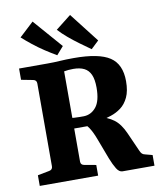

<svg xmlns="http://www.w3.org/2000/svg" viewBox="-87 -853 775 923"><g transform="rotate(-10 301.0 -392.0)"><path d="M32 0V-52L89 -63Q106 -66 106 -83V-487Q106 -504 89 -507L32 -518V-573H171Q203 -573 232 -575Q261 -577 300 -577Q422 -577 475 -542Q528 -507 528 -424Q528 -376 513.5 -345.5Q499 -315 476 -298Q453 -281 426.5 -272.5Q400 -264 376 -258L341 -243Q315 -243 285.5 -243Q256 -243 226 -243V-298Q237 -295 251 -294Q265 -293 278.5 -293Q292 -293 299 -293Q335 -294 359 -323.5Q383 -353 383 -418Q383 -458 372.5 -481.5Q362 -505 341 -515.5Q320 -526 288 -526Q276 -526 264.5 -525Q253 -524 243 -522V-81Q243 -65 261 -62L317 -52V0ZM436 0Q420 0 407.5 -20Q395 -40 382 -73L345 -171Q331 -209 316 -231.5Q301 -254 282 -261L361 -280Q411 -268 441 -245.5Q471 -223 492 -175L532 -85Q537 -73 542.5 -68Q548 -63 558 -61L592 -52V0ZM430 -640 392 -604Q368 -621 340.5 -641Q313 -661 287.5 -682.5Q262 -704 243 -725L318 -784ZM258 -643 224 -604Q198 -619 169 -638Q140 -657 113 -678.5Q86 -700 65 -719L135 -784Z"/></g></svg>

Font: Yrsa
Style: Bold
Weight: 700
Version: Version 2.004